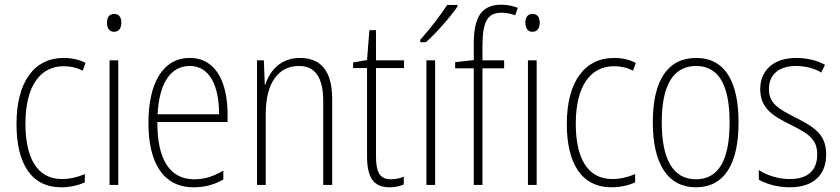

<svg xmlns="http://www.w3.org/2000/svg" viewBox="-20 -785 3565 815"><path d="M240 10C276 10 313 2 340 -11V-46C310 -33 276 -25 243 -25C134 -25 88 -120 88 -260C88 -418 149 -504 251 -504C278 -504 306 -498 331 -485L343 -518C316 -532 286 -539 250 -539C125 -539 50 -437 50 -259C50 -93 111 10 240 10Z M465 -726C442 -726 434 -709 434 -688C434 -667 444 -650 464 -650C485 -650 495 -666 495 -689C495 -709 487 -726 465 -726ZM482 -529H445V0H482Z M786 -539C668 -539 610 -427 610 -263C610 -98 670 10 802 10C851 10 891 -2 928 -23V-61C884 -35 848 -24 804 -24C700 -24 647 -110 648 -267H946V-300C946 -428 901 -539 786 -539ZM786 -505C873 -505 910 -415 910 -300H649C656 -437 707 -505 786 -505Z M1253 -539C1170 -539 1125 -484 1106 -425H1104L1100 -529H1071V0H1108V-302C1108 -439 1166 -505 1249 -505C1314 -505 1352 -461 1352 -356V0H1390V-365C1390 -485 1341 -539 1253 -539Z M1639 -24C1590 -24 1576 -57 1576 -124V-496H1695V-529H1576V-657H1548L1538 -530L1479 -520V-496H1538V-124C1538 -36 1562 10 1633 10C1659 10 1678 5 1694 -2V-35C1680 -29 1660 -24 1639 -24Z M1922 -757V-764H1878C1847 -716 1807 -665 1764 -616V-606H1788C1831 -644 1890 -711 1922 -757ZM1827 0V-529H1790V0Z M2120 -495V-529H2028V-594C2029 -693 2049 -731 2109 -731C2128 -731 2149 -727 2167 -720L2178 -752C2158 -759 2136 -765 2108 -765C2022 -765 1991 -710 1991 -598V-530L1912 -521V-495H1991V0H2028V-495Z M2241 -726C2218 -726 2210 -709 2210 -688C2210 -667 2220 -650 2240 -650C2261 -650 2271 -666 2271 -689C2271 -709 2263 -726 2241 -726ZM2258 -529H2221V0H2258Z M2576 10C2612 10 2649 2 2676 -11V-46C2646 -33 2612 -25 2579 -25C2470 -25 2424 -120 2424 -260C2424 -418 2485 -504 2587 -504C2614 -504 2642 -498 2667 -485L2679 -518C2652 -532 2622 -539 2586 -539C2461 -539 2386 -437 2386 -259C2386 -93 2447 10 2576 10Z M3115 -265C3115 -433 3061 -539 2935 -539C2813 -539 2751 -442 2751 -266C2751 -90 2814 10 2934 10C3055 10 3115 -89 3115 -265ZM2789 -266C2789 -419 2835 -505 2935 -505C3038 -505 3077 -411 3077 -266C3077 -108 3032 -24 2934 -24C2835 -24 2789 -112 2789 -266Z M3487 -130C3487 -220 3428 -249 3355 -287C3284 -323 3244 -346 3244 -407C3244 -471 3289 -505 3359 -505C3397 -505 3438 -495 3466 -477L3482 -510C3449 -528 3407 -539 3360 -539C3261 -539 3207 -484 3207 -407C3207 -323 3263 -292 3339 -254C3408 -219 3449 -196 3449 -130C3449 -64 3412 -25 3332 -25C3284 -25 3237 -40 3201 -63V-22C3230 -6 3276 10 3332 10C3435 10 3487 -44 3487 -130Z"/></svg>

Font: Noto Sans Georgian Condensed ExtraLight
Style: Regular
Weight: 200
Width: 3
Designer: Monotype Design Team, Akaki Razmadze
Foundry: Google LLC
Version: Version 2.005